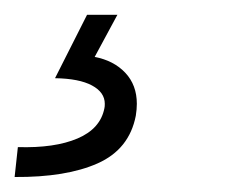

<svg xmlns="http://www.w3.org/2000/svg" viewBox="-74 -20 319 260"><path d="M67.4 126.5Q67.9 124.5 67.9 120.6Q67.9 105 50.5 95.7Q33.2 86.4 0.5 85.9L43.9 0H85L54.2 57.1Q80.1 62 95.7 78.6Q111.3 95.2 111.3 120.6Q111.3 127.9 109.9 136.7Q101.1 182.1 58.3 201.2Q15.6 220.2 -54.2 219.7L-49.8 179.2Q0 180.7 31 167.5Q62 154.3 67.4 126.5Z"/></svg>

Font: Reddit Sans Fudge Light Italic
Style: Regular
Weight: 300
Italic angle: -11.25°
Designer: Stephen Hutchings
Version: Version 1.013